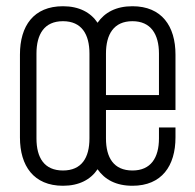

<svg xmlns="http://www.w3.org/2000/svg" viewBox="-20 -586 627 616"><path d="M182 -566C88 -566 44 -503 44 -411V-145C44 -54 88 10 182 10C234 10 271 -10 293 -43C316 -10 352 10 405 10C499 10 543 -54 543 -145V-177H490V-142C490 -80 464 -39 405 -39C345 -39 320 -80 320 -142V-233H543V-411C543 -502 499 -566 405 -566C352 -566 316 -546 293 -513C271 -546 234 -566 182 -566ZM267 -142C267 -80 242 -39 182 -39C122 -39 97 -80 97 -142V-414C97 -476 122 -518 182 -518C242 -518 267 -476 267 -414ZM320 -281V-414C320 -476 345 -518 405 -518C464 -518 490 -476 490 -414V-281Z"/></svg>

Font: Modon Arabic
Style: Regular
Weight: 400
Designer: Ahmedzaza
Foundry: Ahmedzaza
Version: Version 2.010